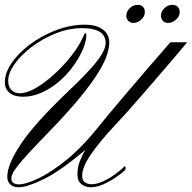

<svg xmlns="http://www.w3.org/2000/svg" viewBox="-20 -788 809 809"><path d="M59.1 1Q35.6 1 23.7 -10.5Q11.7 -22 10.7 -40Q8.8 -90.8 65.2 -177Q121.6 -263.2 258.8 -395Q326.7 -459 362.8 -499.5Q398.9 -540 412.4 -565.4Q425.8 -590.8 425.3 -608.9Q423.3 -641.6 397.7 -655.5Q372.1 -669.4 326.7 -669.4Q270 -669.4 214.1 -647Q158.2 -624.5 112.5 -589.6Q66.9 -554.7 40 -515.9Q13.2 -477.1 14.6 -444.3Q15.6 -420.4 29.5 -407.7Q43.5 -395 64.5 -395Q92.8 -395 131.1 -417.2Q169.4 -439.5 209 -475.6Q248.5 -511.7 281.2 -553.5Q314 -595.2 330.6 -633.8Q336.9 -648.4 339.8 -648.4Q343.8 -648.4 343.8 -639.6Q344.7 -631.8 340.3 -613Q335.9 -594.2 326.2 -572.8Q298.8 -515.1 257.6 -471.7Q216.3 -428.2 169.2 -404.3Q122.1 -380.4 76.7 -380.4Q41 -380.4 21.2 -396Q1.5 -411.6 0.5 -439Q-1 -477.5 27.6 -520.3Q56.2 -563 105.5 -600.1Q154.8 -637.2 215.6 -660.6Q276.4 -684.1 338.9 -684.1Q382.8 -684.1 410.6 -665.5Q438.5 -647 440.4 -612.3Q440.9 -589.8 431.4 -558.8Q421.9 -527.8 395.3 -484.1Q368.7 -440.4 319.6 -380.1Q270.5 -319.8 191.9 -238.3Q138.2 -183.1 105.5 -147.7Q72.8 -112.3 55.7 -90.6Q38.6 -68.8 33 -56.4Q27.3 -43.9 27.8 -35.2Q28.8 -11.2 60.1 -11.2Q89.8 -11.2 143.1 -36.9Q196.3 -62.5 260.7 -114.7Q325.2 -167 389.2 -246.6Q403.3 -264.6 433.8 -301.3Q464.4 -337.9 506.3 -387.5Q548.3 -437 597.4 -494.1Q646.5 -551.3 697.8 -609.9H768.6Q765.1 -605.5 746.1 -582.8Q727.1 -560.1 698 -526.1Q668.9 -492.2 635.5 -453.4Q602.1 -414.6 569.3 -377Q536.6 -339.4 509.5 -309.1Q482.4 -278.8 466.8 -262.7Q399.4 -190.9 362.1 -136.2Q324.7 -81.5 326.2 -43.9Q327.1 -26.4 338.6 -19Q350.1 -11.7 366.2 -11.7Q386.2 -11.7 411.9 -22.9Q437.5 -34.2 462.6 -52Q487.8 -69.8 505.9 -88.4Q508.3 -86.9 509.3 -80.1Q509.3 -74.7 506.8 -70.8Q490.2 -55.7 465.6 -39.1Q440.9 -22.5 413.8 -10.7Q386.7 1 362.8 1Q341.3 1 324.5 -11Q307.6 -22.9 306.6 -46.9Q305.2 -79.6 315.9 -107.4Q326.7 -135.3 340.3 -157.2Q233.9 -66.9 164.1 -33Q94.2 1 59.1 1ZM688 -691.4Q674.3 -691.4 666.3 -700.4Q658.2 -709.5 658.2 -722.2Q658.2 -739.3 672.6 -753.4Q687 -767.6 707 -767.6Q720.7 -767.6 729 -759Q737.3 -750.5 737.3 -737.3Q737.3 -719.2 721.7 -705.3Q706.1 -691.4 688 -691.4ZM542 -691.4Q528.3 -691.4 520.3 -700.4Q512.2 -709.5 512.2 -722.2Q512.2 -739.3 526.6 -753.4Q541 -767.6 561 -767.6Q574.7 -767.6 582.5 -759Q590.3 -750.5 590.3 -737.3Q590.3 -719.2 575.2 -705.3Q560.1 -691.4 542 -691.4Z"/></svg>

Font: Pinyon Script
Style: Regular
Weight: 400
Designer: Nicole Fally, Eben Sorkin
Foundry: Sorkin Type Co.
Version: Version 1.008; ttfautohint (v1.8.4.7-5d5b)